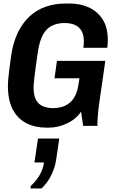

<svg xmlns="http://www.w3.org/2000/svg" viewBox="-20 -716 640 1092"><path d="M244 10Q180 10 130.5 -15Q81 -40 53 -92.5Q25 -145 25 -228Q25 -243 26.5 -261Q28 -279 31.5 -309.5Q35 -340 42 -390Q53 -471 80.5 -528.5Q108 -586 149 -623.5Q190 -661 242 -678.5Q294 -696 352 -696H376Q438 -696 487 -673Q536 -650 564.5 -604.5Q593 -559 593 -491Q593 -479 592.5 -467.5Q592 -456 590 -444H454Q457 -461 457 -481Q457 -517 444 -540Q431 -563 406.5 -574Q382 -585 346 -585Q309 -585 278 -571Q247 -557 226 -521.5Q205 -486 195 -419Q187 -366 182.5 -331Q178 -296 175.5 -274.5Q173 -253 172 -240Q171 -227 171 -218Q171 -174 184.5 -148.5Q198 -123 223.5 -112Q249 -101 284 -101Q308 -101 331 -107.5Q354 -114 374 -129.5Q394 -145 407.5 -171.5Q421 -198 427 -239L432 -271H290L304 -370H579L545 -134Q539 -91 536.5 -60Q534 -29 534 0H453L441 -81Q411 -37 360 -13.5Q309 10 258 10ZM153 356 155 342Q188 311 207 277Q226 243 230 208H176L196 72H317L300 188Q294 234 272.5 278.5Q251 323 216 356Z"/></svg>

Font: Chivo Mono Medium SemiBold
Style: Italic
Weight: 600
Italic angle: -8.05°
Monospace: yes
Version: Version 1.008